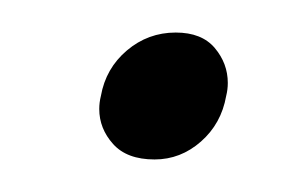

<svg xmlns="http://www.w3.org/2000/svg" viewBox="-20 -95 189 118"><path d="M75 3Q58 3 49.5 -6.5Q41 -16 41 -28Q41 -32 42 -36Q45 -53 58 -64Q71 -75 88 -75Q104 -75 112 -65.5Q120 -56 120 -44Q120 -40 119 -36Q116 -19 103.5 -8Q91 3 75 3Z"/></svg>

Font: Fz Poppins ExtLt
Style: Italic
Weight: 200
Italic angle: -10°
Designer: Ninad Kale (Devanagari), Jonny Pinhorn (Latin)
Foundry: Indian Type Foundry
Version: Vit hóa bi Vntype.Com & FontZin.Com